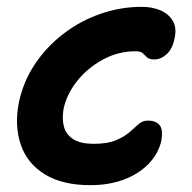

<svg xmlns="http://www.w3.org/2000/svg" viewBox="-20 -533 563 562"><path d="M245 9Q163 9 111.5 -22.5Q60 -54 41 -109Q22 -164 35 -232Q48 -294 82 -345Q116 -396 165.5 -434Q215 -472 274 -492.5Q333 -513 395 -513Q425 -513 449 -503Q473 -493 485.5 -472.5Q498 -452 491 -421Q485 -390 468 -374.5Q451 -359 432 -359Q417 -359 410.5 -365Q404 -371 398 -377Q392 -383 377 -383Q326 -383 281 -358.5Q236 -334 205.5 -295.5Q175 -257 166 -214Q161 -184 167.5 -161Q174 -138 195.5 -125Q217 -112 254 -112Q295 -112 319.5 -122.5Q344 -133 359 -146Q374 -159 385.5 -169.5Q397 -180 413 -180Q436 -180 447 -167Q458 -154 452 -120Q443 -82 414 -52.5Q385 -23 341.5 -7Q298 9 245 9Z"/></svg>

Font: Shantell Sans SemiBold
Style: Italic
Weight: 600
Italic angle: -11°
Designer: Stephen Nixon, Anya Danilova, Shantell Martin
Foundry: Arrow Type
Version: Version 1.011;[c5ecc13dd]